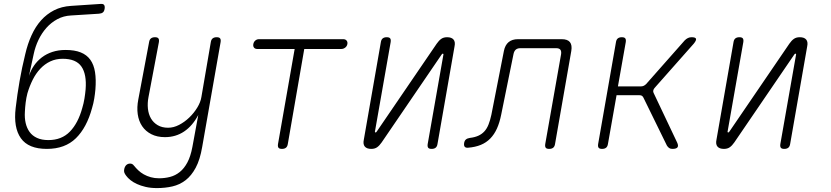

<svg xmlns="http://www.w3.org/2000/svg" viewBox="-20 -750 4240 980"><path d="M485 -680 342 -671Q304 -669 272.5 -652Q241 -635 217 -608Q193 -581 176.5 -546.5Q160 -512 152 -474L128 -363Q137 -391 153.5 -415Q170 -439 193.5 -457Q217 -475 247.5 -485Q278 -495 315 -495Q361 -495 392 -482.5Q423 -470 441 -445Q459 -420 465 -382Q471 -344 467 -294Q465 -271 461 -246.5Q457 -222 450 -199Q423 -99 367.5 -44.5Q312 10 219 10Q125 10 86.5 -44.5Q48 -99 60 -199Q68 -268 80 -336.5Q92 -405 109 -474Q121 -526 141 -570Q161 -614 189.5 -646Q218 -678 256 -697.5Q294 -717 343 -720L494 -730Q507 -731 511.5 -724.5Q516 -718 514 -705Q512 -692 505 -686.5Q498 -681 485 -680ZM227 -35Q295 -35 337 -78.5Q379 -122 400 -199Q407 -222 411 -246.5Q415 -271 417 -294Q423 -371 395.5 -410.5Q368 -450 300 -450Q265 -450 236.5 -436.5Q208 -423 185.5 -399Q163 -375 147 -343Q131 -311 120 -274Q114 -251 111 -226.5Q108 -202 107 -179Q105 -148 111 -122Q117 -96 131 -76.5Q145 -57 169 -46Q193 -35 227 -35Z M962 0 992 -163Q963 -108 920 -79Q877 -50 822 -50Q782 -50 752.5 -65Q723 -80 705.5 -106Q688 -132 683 -167Q678 -202 686 -243L741 -535Q743 -548 750.5 -554Q758 -560 771 -560Q784 -560 788.5 -554Q793 -548 791 -535L738 -255Q732 -224 735 -195.5Q738 -167 750.5 -145.5Q763 -124 785 -111Q807 -98 838 -98Q866 -98 894 -112.5Q922 -127 946 -150Q970 -173 987 -201Q1004 -229 1008 -255L1056 -535Q1058 -548 1065.5 -554Q1073 -560 1086 -560Q1099 -560 1103.5 -554Q1108 -548 1106 -535L1012 0Q1001 65 979 106Q957 147 927 170Q897 193 860 201.5Q823 210 781 210Q749 210 723.5 204Q698 198 678.5 189Q659 180 645.5 169Q632 158 624 147Q617 138 614.5 130.5Q612 123 614 114Q615 108 617.5 102.5Q620 97 624 93Q628 89 633 87Q638 85 644 85Q649 85 654 87Q659 89 665 97Q674 108 686 119.5Q698 131 714 140Q730 149 749.5 154.5Q769 160 792 160Q821 160 848 153Q875 146 897.5 128Q920 110 936.5 79Q953 48 962 0Z M1484 -500H1293Q1282 -500 1276.5 -507Q1271 -514 1273 -525Q1275 -536 1283 -543Q1291 -550 1302 -550H1732Q1743 -550 1749 -543Q1755 -536 1753 -525Q1751 -514 1742 -507Q1733 -500 1722 -500H1533L1449 -15Q1447 -2 1439.5 4Q1432 10 1419 10Q1406 10 1401.5 4Q1397 -2 1399 -15Z M1837 -37 1924 -535Q1926 -548 1933.5 -554Q1941 -560 1954 -560Q1967 -560 1971.5 -554Q1976 -548 1974 -535L1894 -80Q1893 -77 1894 -75.5Q1895 -74 1897 -74Q1899 -74 1900.5 -75.5Q1902 -77 1904 -80L2209 -527Q2220 -543 2232 -551.5Q2244 -560 2262 -560Q2285 -560 2295 -548Q2305 -536 2300 -513L2213 -15Q2211 -2 2203.5 4Q2196 10 2183 10Q2170 10 2165.5 4Q2161 -2 2163 -15L2243 -470Q2244 -473 2243 -474.5Q2242 -476 2240 -476Q2238 -476 2236.5 -474.5Q2235 -473 2233 -470L1928 -23Q1917 -7 1905 1.5Q1893 10 1875 10Q1852 10 1842 -2Q1832 -14 1837 -37Z M2552 -490Q2558 -520 2576 -535Q2594 -550 2624 -550H2847Q2877 -550 2889 -535Q2901 -520 2896 -490L2813 -15Q2811 -2 2803.5 4Q2796 10 2783 10Q2770 10 2765.5 4Q2761 -2 2763 -15L2844 -474Q2846 -489 2840 -496.5Q2834 -504 2819 -504H2636Q2621 -504 2612.5 -496.5Q2604 -489 2601 -474L2538 -164Q2530 -124 2516.5 -94Q2503 -64 2482.5 -43Q2462 -22 2434 -10.5Q2406 1 2369 4Q2357 5 2352 -1Q2347 -7 2349 -20Q2351 -32 2358 -38Q2365 -44 2378 -46Q2403 -49 2421 -57Q2439 -65 2452 -79Q2465 -93 2473.5 -114.5Q2482 -136 2488 -164Z M3053 10Q3040 10 3035.5 4Q3031 -2 3033 -15L3124 -535Q3126 -548 3133.5 -554Q3141 -560 3154 -560Q3167 -560 3171.5 -554Q3176 -548 3174 -535L3134 -309H3251Q3259 -309 3265.5 -312Q3272 -315 3278 -321L3475 -544Q3483 -552 3491.5 -556Q3500 -560 3510 -560Q3530 -560 3532.5 -552Q3535 -544 3521 -527L3321 -301Q3316 -295 3314.5 -288.5Q3313 -282 3316 -276L3436 -23Q3444 -6 3438 2Q3432 10 3412 10Q3402 10 3395.5 5.5Q3389 1 3384 -7L3264 -252Q3261 -258 3256.5 -261Q3252 -264 3244 -264H3127L3083 -15Q3081 -2 3073.5 4Q3066 10 3053 10Z M3637 -37 3724 -535Q3726 -548 3733.5 -554Q3741 -560 3754 -560Q3767 -560 3771.5 -554Q3776 -548 3774 -535L3694 -80Q3693 -77 3694 -75.5Q3695 -74 3697 -74Q3699 -74 3700.5 -75.5Q3702 -77 3704 -80L4009 -527Q4020 -543 4032 -551.5Q4044 -560 4062 -560Q4085 -560 4095 -548Q4105 -536 4100 -513L4013 -15Q4011 -2 4003.5 4Q3996 10 3983 10Q3970 10 3965.5 4Q3961 -2 3963 -15L4043 -470Q4044 -473 4043 -474.5Q4042 -476 4040 -476Q4038 -476 4036.5 -474.5Q4035 -473 4033 -470L3728 -23Q3717 -7 3705 1.5Q3693 10 3675 10Q3652 10 3642 -2Q3632 -14 3637 -37Z"/></svg>

Font: Maple Mono NL Thin
Style: Italic
Weight: 250
Italic angle: -10°
Monospace: yes
Designer: subframe7536
Version: Version 7.000